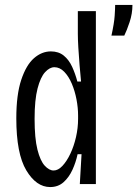

<svg xmlns="http://www.w3.org/2000/svg" viewBox="-20 -745 556 777"><path d="M183 12Q127 12 86.5 -55.5Q46 -123 46 -266Q46 -362 66 -422Q86 -482 117.5 -509.5Q149 -537 186 -537Q217 -537 238 -520Q259 -503 272 -474.5Q285 -446 293 -415H308Q305 -445 302 -481.5Q299 -518 297 -552Q295 -586 295 -608V-700H368V0H303L310 -121H294Q287 -88 273 -57.5Q259 -27 237 -7.5Q215 12 183 12ZM197 -55Q215 -55 232.5 -73.5Q250 -92 264.5 -122.5Q279 -153 287.5 -190Q296 -227 296 -264V-278Q296 -309 289.5 -343Q283 -377 270.5 -406.5Q258 -436 240 -454.5Q222 -473 200 -473Q181 -473 162.5 -453Q144 -433 132 -387Q120 -341 120 -264Q120 -185 131.5 -139.5Q143 -94 161 -74.5Q179 -55 197 -55ZM431 -601Q442 -651 444 -680.5Q446 -710 446 -725H516Q516 -690 504.5 -655.5Q493 -621 483 -601Z"/></svg>

Font: Bricolage Grotesque 12pt Condensed Light
Style: Regular
Weight: 300
Width: 3
Designer: Mathieu Triay
Foundry: Atelier Triay
Version: Version 1.001; ttfautohint (v1.8.4.7-5d5b);gftools[0.9.33.de